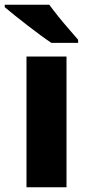

<svg xmlns="http://www.w3.org/2000/svg" viewBox="-38 -786 372 806"><path d="M-18.1 -766.1V-755.9C23.9 -720.2 126.5 -639.6 177.7 -606H290V-619.1C279.3 -631.8 266.6 -646.5 251.5 -663.6C221.7 -697.3 190.4 -736.8 168.9 -766.1ZM241.2 -548.8H73.2V0H241.2Z"/></svg>

Font: Noto Reveo Sans
Style: Regular
Weight: 800
Designer: Monotype Design Team
Foundry: Monotype Imaging Inc.
Version: Version 2.007